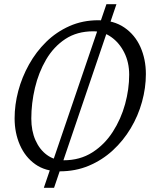

<svg xmlns="http://www.w3.org/2000/svg" viewBox="-20 -809 734 920"><path d="M266 12Q197 12 149 -22Q101 -56 75.5 -114Q50 -172 50 -242Q50 -307 67.5 -373Q85 -439 119 -500Q153 -561 201.5 -608.5Q250 -656 313 -684Q376 -712 451 -712Q525 -712 576 -677Q627 -642 653 -583.5Q679 -525 679 -454Q679 -388 660.5 -321Q642 -254 606.5 -194.5Q571 -135 520.5 -88.5Q470 -42 406 -15Q342 12 266 12ZM285 -41Q363 -41 422 -78.5Q481 -116 520.5 -177.5Q560 -239 579.5 -310.5Q599 -382 599 -451Q599 -510 575.5 -557Q552 -604 513 -631.5Q474 -659 427 -659Q349 -659 293 -622Q237 -585 201 -523.5Q165 -462 147.5 -388Q130 -314 130 -241Q130 -182 150 -137Q170 -92 205 -66.5Q240 -41 285 -41ZM190 91 490 -789H538L239 91Z"/></svg>

Font: Mate
Style: Italic
Weight: 400
Italic angle: -10.8°
Designer: Eduardo Rodriguez Tunni
Foundry: Eduardo Rodriguez Tunni
Version: Version 1.003; ttfautohint (v1.8.4.7-5d5b);gftools[0.9.24]